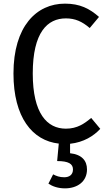

<svg xmlns="http://www.w3.org/2000/svg" viewBox="-20 -777 589 1055"><path d="M531 -69 481 -129C444 -98 405 -70 342 -70C239 -70 160 -153 160 -373C160 -600 241 -676 342 -676C393 -676 431 -659 473 -623L524 -684C472 -730 419 -757 337 -757C180 -757 54 -632 54 -373C54 -132 158 -4 303 12L294 108C356 108 381 123 381 154C381 184 360 197 333 197C307 197 289 190 272 181L246 232C268 247 299 258 337 258C406 258 458 220 458 154C458 106 430 72 365 65V13C440 5 495 -30 531 -69Z"/></svg>

Font: Glow Sans SC Condensed Medium
Style: Regular
Weight: 600
Width: 3
Designer: Ryoko NISHIZUKA (kana, bopomofo & ideographs); Paul D. Hunt (Latin, Greek & Cyrillic); Sandoll Communications, Soo-young
Version: Version 0.93